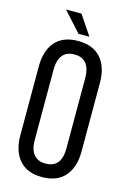

<svg xmlns="http://www.w3.org/2000/svg" viewBox="-128 -905 645 973"><g transform="rotate(15 194.5 -419.0)"><path d="M34.2 -168.9V-530.8Q34.2 -613.3 74.7 -660.2Q115.2 -707 193.8 -707Q272.9 -707 314 -660.2Q355 -613.3 355 -530.8V-168.9Q355 -87.4 314 -40.3Q272.9 6.8 193.8 6.8Q115.7 6.8 75 -40.3Q34.2 -87.4 34.2 -168.9ZM92.8 -845.2H173.8L243.2 -742.2H186ZM110.8 -165Q110.8 -116.2 131.6 -90.1Q152.3 -64 193.8 -64Q276.9 -64 276.9 -165V-535.2Q276.9 -583.5 256.3 -609.9Q235.8 -636.2 193.8 -636.2Q152.3 -636.2 131.6 -609.9Q110.8 -583.5 110.8 -535.2Z"/></g></svg>

Font: Bebas Neue Regular
Style: Regular
Weight: 400
Designer: Ryoichi Tsunekawa
Foundry: Ryoichi Tsunekawa
Version: Version 001.003